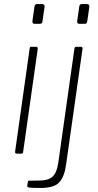

<svg xmlns="http://www.w3.org/2000/svg" viewBox="-20 -762 484 952"><path d="M95 -11Q94 -4 92.5 -2Q91 0 83 0H66Q59 0 56.5 -2.5Q54 -5 55 -11L127 -521Q128 -527 129.5 -528.5Q131 -530 136 -530H158Q163 -530 165.5 -527.5Q168 -525 167 -519ZM191 -659Q190 -652 188 -648Q186 -644 178 -644H151Q144 -644 142 -648.5Q140 -653 141 -659L151 -730Q153 -742 164 -742H190Q195 -742 198.5 -738Q202 -734 201 -728ZM308 52Q300 113 274.5 141.5Q249 170 181 170Q136 170 125 168Q114 166 115 160L118 139Q119 136 120 135Q121 134 124 134L182 133Q222 132 242 112.5Q262 93 269 45L349 -521Q350 -526 352 -528Q354 -530 359 -530H381Q386 -530 388 -527Q390 -524 389 -519L308 52ZM413 -659Q412 -652 410 -648Q408 -644 400 -644H373Q366 -644 364 -648.5Q362 -653 363 -659L373 -730Q375 -742 386 -742H412Q417 -742 420.5 -738Q424 -734 423 -728Z"/></svg>

Font: Libre Franklin Thin
Style: Italic
Weight: 100
Italic angle: -8°
Designer: Pablo Impallari, Rodrigo Fuenzalida, Nhung Nguyen
Foundry: Impallari Type
Version: Version 3.000